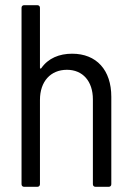

<svg xmlns="http://www.w3.org/2000/svg" viewBox="-20 -720 511 740"><path d="M258 -513C209 -513 166 -496 139 -457C136 -454 134 -456 134 -459V-690C134 -696 130 -700 124 -700H73C67 -700 63 -696 63 -690V-10C63 -4 67 0 73 0H124C130 0 134 -4 134 -10V-335C134 -406 175 -451 238 -451C299 -451 338 -407 338 -337V-10C338 -4 342 0 348 0H399C405 0 409 -4 409 -10V-347C409 -450 352 -513 258 -513Z"/></svg>

Font: Barlow Semi Condensed
Style: Regular
Weight: 400
Width: 4
Designer: Jeremy Tribby
Foundry: Tribby Type
Version: Version 1.422;hotconv 1.0.109;makeotfexe 2.5.65596